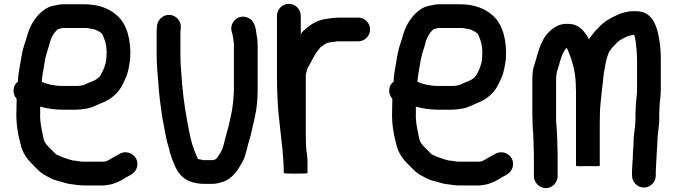

<svg xmlns="http://www.w3.org/2000/svg" viewBox="-20 -773 3491 994"><path d="M358 58C326.2 50.1 295.6 38.8 270 26L229 -15C221.7 -22.3 218.3 -28.2 212 -37C206.1 -48.7 203.5 -63.7 200 -82C191.9 -119.3 185.8 -152.7 188 -197V-221C222.1 -211.3 263.4 -205 305 -205H371C389.4 -205 406.3 -206.9 422 -210C452.6 -212.8 477.9 -228.4 502 -238C533.2 -249.7 557.5 -264.5 579 -286C603.5 -308.8 616.9 -338.3 631 -370C644.1 -398.9 648.6 -430.4 654 -468C660 -563.4 637.8 -646.2 588 -691C548.3 -728.3 490.8 -751 415 -751H308C296 -751 283.7 -749.3 271 -746L251 -742C236.3 -738.7 221.7 -731.7 207 -721C174.7 -696.8 148.6 -662.5 132 -622C122.9 -599.2 115.1 -566.2 106 -542C97.6 -516.7 92.1 -487.7 87 -457C82.4 -421.6 73 -389.8 73 -351C57.7 -339 50 -323.3 50 -304C50 -288 55.3 -274 66 -262V-249C65.3 -231 65 -214.3 65 -199C62.1 -128.9 74.8 -67.8 90 -13C97.8 13.8 109 30.4 122 49C131.9 62.6 146.6 75.1 158 88L175 105C182.3 112.3 189.3 118.3 196 123C207.8 132.7 225.1 139.3 239 148C254.7 156.4 273.5 162.5 293 167C313.3 172.1 329.2 179.5 353 181C373.1 183.2 390.6 187 412 187H515C528.7 187 544.6 182.8 557 181C581.7 174.8 610.9 159.7 630 147C632.7 145 635 143.7 637 143C659.9 131.5 680.7 120 688.5 94C704.8 39.5 646.8 -2.5 600 23C588.3 30.8 574.5 36 562 44C550.4 51 533.2 64 515 64H409C392.9 64 375 58 358 58ZM308 -628H428C435.3 -626.7 441 -625.8 445 -625.5C454.1 -624.7 463.7 -621.2 473 -620L474 -619L492 -610C496.7 -607.3 501.3 -604 506 -600C507.3 -598 508.7 -596.3 510 -595C514.7 -587.2 519 -572 522 -565C529.2 -547.1 532 -522.2 532 -498C532 -483.9 530.2 -468.1 529 -456L527 -446C522 -431 519 -418.3 512 -405.5C505.6 -393.8 501.4 -382.4 492 -373C473.1 -354.1 444.4 -348.2 420 -336C407.5 -329.7 389.5 -328 371 -328H302C262.6 -328 223.7 -337.1 196 -349C197.3 -365 199 -379.3 201 -392L209 -438C214.8 -480.7 224.7 -506.9 236 -544C243.5 -577.8 258 -603.6 280 -622H281C289.3 -623.7 298.7 -628 308 -628Z M815.5 -681.5C802.5 -670.5 795 -656.7 793 -640L792 -629C791.3 -619.7 791 -611.7 791 -605V-496C791 -429.6 795.5 -395.9 801 -328C804.1 -275.9 812 -222.2 818 -180C822.1 -150 832.1 -106.5 837 -76C842.6 -44.6 847.4 -28.7 855 -4L861 20C864.3 31.3 868 42.3 872 53C884.8 82.9 890.7 104.8 911 128C937.1 161.7 982.3 179 1040 179H1078C1098.8 179 1116.9 173.8 1133 169C1183.9 152 1210.9 108.6 1236 64C1254.5 30.4 1261.8 -26.1 1276 -65C1281.3 -83 1288.2 -123.1 1294 -142C1299.1 -162.4 1301.7 -180.4 1306 -202C1312.2 -238.9 1314 -281.8 1314 -323V-536C1314 -551.8 1312.5 -565.4 1311 -579L1308 -596C1303.8 -633.4 1296.3 -664.2 1268 -679C1216.5 -705.9 1165.1 -658.1 1180 -607C1181.6 -602.8 1184 -597.4 1184 -592C1184.7 -588 1185.7 -583.3 1187 -578L1189 -562C1189.7 -556.7 1190.3 -551.7 1191 -547V-302C1188.8 -275.7 1188.1 -246.7 1184 -222L1180 -196C1173.7 -170.7 1167.6 -129.7 1159 -104C1152 -81.6 1143.1 -43.2 1136 -17C1129 5.4 1124.2 13.2 1113 30C1105.3 44.2 1097.9 56 1078 56H1032C1026 55.1 1013 52 1005 50C998.8 37.6 992.9 23.4 987 8C972.7 -27.9 966.8 -56.9 958 -99C942.8 -177.9 930.7 -247 923 -337C919 -402.9 914 -434.6 914 -496V-605C914 -608.3 914.3 -612.7 915 -618L916 -629C917.3 -645.7 912.5 -660.7 901.5 -674C880.7 -699.2 842.6 -704.4 815.5 -681.5Z M1414 -692V-372C1414 -311.6 1416.8 -249.1 1421 -194C1428.5 -131.6 1433.7 -71.7 1441 -11C1441.7 -9 1442 -7 1442 -5C1444.2 33.8 1449 71.3 1449 109V123C1449 125 1469.3 126 1510 126C1551.3 126 1572 125 1572 123V59C1572 29.3 1564 4.1 1564 -27C1563.3 -44.3 1563 -62 1563 -80V-384C1563 -393.8 1572 -414.7 1572 -420C1573.3 -422 1575 -424.7 1577 -428C1589.9 -452.3 1597 -463.1 1609 -487C1618.4 -503.9 1627.3 -511.8 1638 -527C1649.9 -534.9 1658.3 -543.2 1668 -548C1680.2 -554.1 1697.5 -555.1 1714 -557L1726 -559H1834C1868.1 -559 1896 -586.5 1896 -620.5C1896 -654.5 1868.1 -682 1834 -682H1739C1731.7 -682 1724.7 -681.7 1718 -681C1710.7 -681 1703.3 -680.3 1696 -679L1680 -677C1674 -675.7 1668 -674.7 1662 -674C1634.9 -669.8 1612.5 -659.4 1593 -647L1569 -629C1555.5 -618.2 1542.8 -607.7 1537 -596V-692C1537 -725.3 1509 -753 1475.5 -753C1442 -753 1414 -725.3 1414 -692Z M2303 58C2271.2 50.1 2240.6 38.8 2215 26L2174 -15C2166.7 -22.3 2163.3 -28.2 2157 -37C2151.1 -48.7 2148.5 -63.7 2145 -82C2136.9 -119.3 2130.8 -152.7 2133 -197V-221C2167.1 -211.3 2208.4 -205 2250 -205H2316C2334.4 -205 2351.3 -206.9 2367 -210C2397.6 -212.8 2422.9 -228.4 2447 -238C2478.2 -249.7 2502.5 -264.5 2524 -286C2548.5 -308.8 2561.9 -338.3 2576 -370C2589.1 -398.9 2593.6 -430.4 2599 -468C2605 -563.4 2582.8 -646.2 2533 -691C2493.3 -728.3 2435.8 -751 2360 -751H2253C2241 -751 2228.7 -749.3 2216 -746L2196 -742C2181.3 -738.7 2166.7 -731.7 2152 -721C2119.7 -696.8 2093.6 -662.5 2077 -622C2067.9 -599.2 2060.1 -566.2 2051 -542C2042.6 -516.7 2037.1 -487.7 2032 -457C2027.4 -421.6 2018 -389.8 2018 -351C2002.7 -339 1995 -323.3 1995 -304C1995 -288 2000.3 -274 2011 -262V-249C2010.3 -231 2010 -214.3 2010 -199C2007.1 -128.9 2019.8 -67.8 2035 -13C2042.8 13.8 2054 30.4 2067 49C2076.9 62.6 2091.6 75.1 2103 88L2120 105C2127.3 112.3 2134.3 118.3 2141 123C2152.8 132.7 2170.1 139.3 2184 148C2199.7 156.4 2218.5 162.5 2238 167C2258.3 172.1 2274.2 179.5 2298 181C2318.1 183.2 2335.6 187 2357 187H2460C2473.7 187 2489.6 182.8 2502 181C2526.7 174.8 2555.9 159.7 2575 147C2577.7 145 2580 143.7 2582 143C2604.9 131.5 2625.7 120 2633.5 94C2649.8 39.5 2591.8 -2.5 2545 23C2533.3 30.8 2519.5 36 2507 44C2495.4 51 2478.2 64 2460 64H2354C2337.9 64 2320 58 2303 58ZM2253 -628H2373C2380.3 -626.7 2386 -625.8 2390 -625.5C2399.1 -624.7 2408.7 -621.2 2418 -620L2419 -619L2437 -610C2441.7 -607.3 2446.3 -604 2451 -600C2452.3 -598 2453.7 -596.3 2455 -595C2459.7 -587.2 2464 -572 2467 -565C2474.2 -547.1 2477 -522.2 2477 -498C2477 -483.9 2475.2 -468.1 2474 -456L2472 -446C2467 -431 2464 -418.3 2457 -405.5C2450.6 -393.8 2446.4 -382.4 2437 -373C2418.1 -354.1 2389.4 -348.2 2365 -336C2352.5 -329.7 2334.5 -328 2316 -328H2247C2207.6 -328 2168.7 -337.1 2141 -349C2142.3 -365 2144 -379.3 2146 -392L2154 -438C2159.8 -480.7 2169.7 -506.9 2181 -544C2188.5 -577.8 2203 -603.6 2225 -622H2226C2234.3 -623.7 2243.7 -628 2253 -628Z M2742 -40C2742 -19.9 2744 10.3 2744 30V139C2744 172 2773 201 2806 201C2839 201 2867 172 2867 139V30C2867 8.9 2865 -19.8 2865 -43C2865 -78.4 2860.9 -114.1 2859 -147V-367C2859 -375.4 2861 -387.1 2862 -394C2862 -402.4 2866.6 -410.3 2869 -419L2875 -439L2879 -455C2886.1 -479.7 2897.2 -509.2 2913 -525C2915 -523 2916 -521.7 2916 -521C2918.7 -516.3 2921.3 -510.3 2924 -503C2942.1 -459.5 2955.9 -411.2 2960 -354C2960 -348.7 2960.3 -343.3 2961 -338V-327C2961.7 -317.7 2962 -308 2962 -298V85C2962 87.7 2982.3 88.3 3023 87C3064.3 88.3 3085 87.7 3085 85V-131C3085 -152.3 3085.3 -173.3 3086 -194C3087.3 -234 3093.3 -268.4 3096 -305C3101.8 -342.6 3103.2 -387 3111 -421C3115.8 -441.2 3116.8 -456.9 3123 -477L3132 -501V-502C3136 -507.3 3140.3 -513.7 3145 -521C3153.2 -532 3166.4 -542.7 3174 -552C3183.6 -561.6 3193.4 -567.7 3206 -574C3214.7 -577.9 3224.9 -585 3235 -587L3251 -591C3253 -591.7 3255 -592 3257 -592H3263C3264.3 -589.3 3265 -587.3 3265 -586C3270.3 -567.3 3273.4 -544.7 3275 -522L3277 -494C3277.7 -486 3278 -478 3278 -470V-309C3278 -273.1 3271 -247.3 3271 -211C3270.3 -201 3270 -192 3270 -184V-161C3270 -153.7 3269.7 -146 3269 -138L3267 -112C3263.2 -89.3 3260 -60.6 3260 -36C3260 -17.2 3256 18.9 3256 40V49C3254.7 57 3254 66 3254 76C3254 81.3 3253.7 86.7 3253 92C3253 100 3252.7 107 3252 113V136C3252 169.3 3280 198 3313.5 198C3347 198 3375 169.3 3375 136V117C3375 104.3 3377 89.9 3377 76C3377 63 3379 53.1 3379 40C3379 16.6 3383 -11.3 3383 -34C3383 -75.7 3393 -115 3393 -158V-184C3393 -191.3 3393.3 -199.3 3394 -208C3394 -243.7 3401 -270.3 3401 -307V-470C3401 -481.3 3400.7 -492.7 3400 -504L3398 -533C3387.3 -618.8 3368.6 -715 3274 -715H3257C3225 -715 3196 -705.2 3172 -694C3136.4 -677.8 3103.7 -659.1 3080 -631L3067 -618C3053.1 -604.1 3040.4 -585.2 3029 -570C3021.4 -585.2 3014.6 -595.9 3001 -612C2981.7 -634.7 2958 -647 2930 -649C2893.7 -651.8 2871 -644.2 2849 -630C2824.1 -613.4 2796.5 -583 2786 -554C2767.2 -520.1 2760.1 -478.2 2747 -439C2739.6 -419.9 2736 -392.3 2736 -367V-182C2736 -170 2736.3 -157.3 2737 -144C2737 -108.3 2742 -76 2742 -40Z"/></svg>

Font: Smoothie
Style: Regular
Weight: 400
Foundry: Cannot Into Space Fonts
Version: Version 0.8